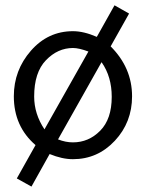

<svg xmlns="http://www.w3.org/2000/svg" viewBox="-20 -576 540 708"><path d="M31 -221Q31 -317 94 -389Q157 -461 249 -461Q289 -461 337 -440L402 -556H403L456 -526L388 -405Q467 -326 467 -221Q467 -125 403.5 -57Q340 11 249 11Q209 11 163 -8L96 112L42 82L111 -41Q31 -110 31 -221ZM106 -220Q106 -156 144 -99L306 -386Q271 -399 249 -399Q193 -399 149.5 -354Q106 -309 106 -220ZM194 -62Q222 -51 249 -51Q307 -51 349.5 -94Q392 -137 392 -219Q392 -293 355 -346H354Z"/></svg>

Font: CMU Sans Serif
Style: Medium
Weight: 500
Version: Version 0.7.0